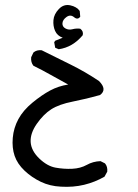

<svg xmlns="http://www.w3.org/2000/svg" viewBox="-20 -404 540 749"><path d="M217.8 324.2Q174.8 322.3 139.2 305.2Q103.5 288.1 75.7 261.7Q47.9 235.4 37.1 204.1Q26.4 172.9 29.8 133.8Q33.2 94.7 51.8 60.5Q70.3 26.4 106.4 -3.4Q142.6 -33.2 175.3 -50.8Q208 -68.4 246.1 -74.2Q210 -93.8 177.2 -112.3Q144.5 -130.9 110.4 -147.5Q99.6 -161.1 101.6 -180.7L110.4 -199.2Q123 -210 142.6 -208Q199.2 -179.7 255.9 -151.9Q312.5 -124 366.2 -87.9Q399.4 -54.7 370.1 -33.2Q318.4 -18.6 264.2 -7.8Q210 2.9 179.7 22.5Q149.4 42 123.5 79.1Q97.7 116.2 99.6 149.9Q101.6 183.6 132.8 213.9Q164.1 244.1 196.8 250Q229.5 255.9 261.7 254.4Q293.9 252.9 318.4 239.3Q342.8 225.6 372.1 224.6L389.6 233.4Q400.4 246.1 398.4 265.6L387.7 285.2Q350.6 306.6 308.1 316.9Q265.6 327.1 217.8 324.2ZM209 -211.9 195.3 -217.8 191.4 -239.3 195.3 -245.1 224.6 -256.8Q203.1 -264.6 194.8 -283.7Q186.5 -302.7 188.5 -325.7Q190.4 -348.6 209.5 -368.7Q228.5 -388.7 253.9 -383.3Q279.3 -377.9 291 -361.3L293 -338.9Q283.2 -325.2 269 -336.9Q254.9 -348.6 239.7 -337.9Q224.6 -327.1 223.6 -313.5Q222.7 -299.8 235.4 -293Q248 -286.1 262.7 -290Q277.3 -293.9 293 -292Q306.6 -282.2 302.7 -266.6Q283.2 -243.2 259.8 -229.5Q236.3 -215.8 209 -211.9Z"/></svg>

Font: NaikaiFont
Style: Regular
Weight: 400
Version: Version 1.67